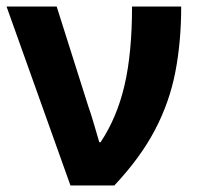

<svg xmlns="http://www.w3.org/2000/svg" viewBox="-20 -566 603 586"><path d="M195 0 0 -546H153L249 -243Q257 -221 267 -186.5Q277 -152 283 -132H287Q337 -207 360 -305.5Q383 -404 383 -546H533Q533 -438 515 -345.5Q497 -253 452.5 -168.5Q408 -84 329 0Z"/></svg>

Font: RS Noto Sans
Style: Bold
Weight: 700
Designer: Monotype Design Team
Foundry: Monotype Imaging Inc.
Version: Version 3.10